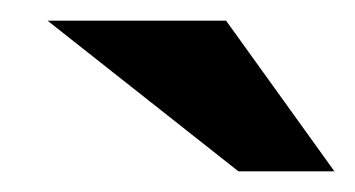

<svg xmlns="http://www.w3.org/2000/svg" viewBox="-20 -655 344 186"><path d="M26 -635H199L304 -489H211Z"/></svg>

Font: Racing Sans One
Style: Regular
Weight: 400
Designer: Pablo Impallari, Rodrigo Fuenzalida
Foundry: Pablo Impallari, Rodrigo Fuenzalida
Version: Version 1.001; ttfautohint (v0.8) -G 200 -r 50